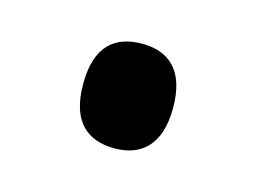

<svg xmlns="http://www.w3.org/2000/svg" viewBox="-39 -601 355 266"><g transform="rotate(15 138.5 -468.0)"><path d="M139 -393C176 -393 203 -414 203 -468C203 -523 176 -543 139 -543C100 -543 74 -523 74 -468C74 -414 100 -393 139 -393Z"/></g></svg>

Font: Noto Serif Display SemiBold
Style: Regular
Weight: 600
Designer: Monotype Design Team
Foundry: Monotype Imaging Inc.
Version: Version 2.009